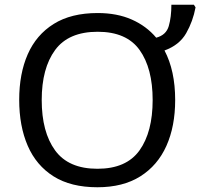

<svg xmlns="http://www.w3.org/2000/svg" viewBox="-20 -780 845 810"><path d="M719 -358Q719 -247 682 -164.5Q645 -82 572 -36Q499 10 391 10Q279 10 206 -36Q133 -82 97 -165Q61 -248 61 -359Q61 -469 97 -551Q133 -633 206.5 -679Q280 -725 392 -725Q474 -725 536 -697.5Q598 -670 639 -621Q681 -632 692 -670Q703 -708 703 -760H798L805 -749Q794 -690 765.5 -640Q737 -590 674 -567Q719 -482 719 -358ZM156 -358Q156 -223 212.5 -145.5Q269 -68 391 -68Q513 -68 568.5 -145.5Q624 -223 624 -358Q624 -492 569 -569Q514 -646 392 -646Q269 -646 212.5 -569Q156 -492 156 -358Z"/></svg>

Font: Noto IKEA Simplified Chinese
Style: Regular
Weight: 400
Designer: Monotype Design Team
Foundry: Monotype Imaging Inc.
Version: Version 1.100